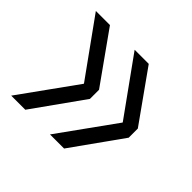

<svg xmlns="http://www.w3.org/2000/svg" viewBox="-116 -646 721 721"><g transform="rotate(45 244.5 -286.0)"><path d="M385.7 -287V-285.4L224.7 -61.4H299.6L442.4 -261.8V-310.2L299.6 -511H224.7ZM179.7 -287V-285.4L18.7 -61.4H93.6L236.4 -261.8V-310.2L93.6 -511H18.7Z"/></g></svg>

Font: Hepta Slab ExtraLight
Style: Regular
Weight: 200
Designer: Michael LaGattuta
Foundry: Michael LaGattuta
Version: Version 1.100